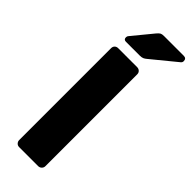

<svg xmlns="http://www.w3.org/2000/svg" viewBox="-294 -933 960 960"><g transform="rotate(45 186.5 -452.5)"><path d="M95 0Q84 0 77 -7.5Q70 -15 70 -25V-675Q70 -686 77 -693Q84 -700 95 -700H229Q240 -700 247.5 -693Q255 -686 255 -675V-25Q255 -15 247.5 -7.5Q240 0 229 0ZM100 -750Q84 -750 84 -766Q84 -774 89 -779L177 -886Q187 -898 194 -901.5Q201 -905 214 -905H354Q373 -905 373 -885Q373 -878 368 -873L235 -764Q227 -757 219 -753.5Q211 -750 197 -750Z"/></g></svg>

Font: Rubik
Style: Bold
Weight: 700
Designer: Hubert and Fischer
Foundry: Hubert and Fischer
Version: Version 2.300;gftools[0.9.30]